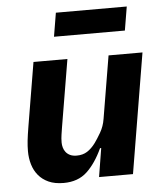

<svg xmlns="http://www.w3.org/2000/svg" viewBox="-52 -764 705 823"><g transform="rotate(-5 300.0 -353.0)"><path d="M362 -123H357Q328 -60 289.5 -24Q251 12 189 12Q151 12 124.5 0Q98 -12 81 -32.5Q64 -53 56 -80Q48 -107 48 -137Q48 -159 50.5 -182Q53 -205 59 -241L105 -516H251L202 -224Q200 -210 197.5 -195Q195 -180 195 -161Q195 -151 198 -140Q201 -129 208 -120Q215 -111 226.5 -105.5Q238 -100 255 -100Q281 -100 300 -112Q319 -124 336 -147Q347 -162 362.5 -188.5Q378 -215 383 -247L428 -516H574L488 0H342ZM219 -718H524L507 -616H202Z"/></g></svg>

Font: IBM Plex Mono
Style: Bold Italic
Weight: 700
Italic angle: -9°
Monospace: yes
Designer: Mike Abbink, Paul van der Laan, Pieter van Rosmalen
Foundry: Bold Monday
Version: Version 2.3